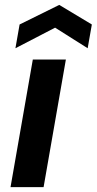

<svg xmlns="http://www.w3.org/2000/svg" viewBox="-20 -764 395 784"><path d="M23 0 114 -521H249L158 0ZM43 -567 60 -664 222 -744 355 -664 338 -567 205 -651Z"/></svg>

Font: DM Sans 10pt
Style: Bold Italic
Weight: 700
Italic angle: -10°
Version: Version 4.004;gftools[0.9.30]